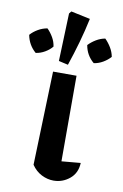

<svg xmlns="http://www.w3.org/2000/svg" viewBox="-149 -826 569 886"><g transform="rotate(10 135.5 -383.5)"><path d="M63 -48 77 -487H187V-86L276 -94Q274 -46 241 -19Q208 8 166 8Q137 8 109.5 -6Q82 -20 63 -48ZM139 -530 95 -540 103 -764 112 -775 202 -756Q190 -699 174 -642.5Q158 -586 139 -530ZM17 -679Q33 -663 44.5 -643Q56 -623 59 -601Q46 -585 25.5 -573Q5 -561 -17 -558Q-52 -588 -61 -635Q-47 -651 -26.5 -663Q-6 -675 17 -679ZM288 -679Q304 -663 316 -643Q328 -623 332 -601Q318 -585 297.5 -573Q277 -561 255 -558Q219 -588 211 -635Q226 -651 246 -663Q266 -675 288 -679Z"/></g></svg>

Font: Piazzolla SemiBold
Style: Regular
Weight: 600
Designer: Juan Pablo del Peral
Foundry: Huerta Tipografica
Version: Version 1.330